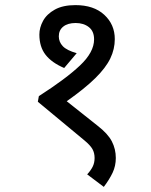

<svg xmlns="http://www.w3.org/2000/svg" viewBox="-20 -652 591 751"><path d="M275 -632Q347 -632 388 -594Q429 -556 429 -499Q429 -460 411.5 -423.5Q394 -387 353 -346.5Q312 -306 241 -256L362 -160Q402 -129 417.5 -99Q433 -69 433 -34Q433 -3 420.5 23.5Q408 50 386 79L321 30Q335 15 342.5 0Q350 -15 350 -34Q350 -54 341.5 -69Q333 -84 310 -103L128 -254L132 -276Q238 -344 293 -396Q348 -448 348 -498Q348 -530 327.5 -546Q307 -562 276 -562Q245 -562 227.5 -548Q210 -534 210 -510Q210 -488 225.5 -471.5Q241 -455 280 -444L231 -386Q182 -407 158 -438Q134 -469 134 -517Q134 -544 148.5 -570.5Q163 -597 194.5 -614.5Q226 -632 275 -632Z"/></svg>

Font: Noto Sans
Style: Regular
Weight: 400
Designer: Monotype Design Team
Foundry: Monotype Imaging Inc.
Version: Version 2.007